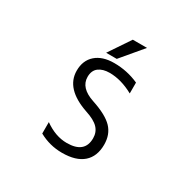

<svg xmlns="http://www.w3.org/2000/svg" viewBox="-202 -1168 1405 1393"><g transform="rotate(30 500.0 -472.0)"><path d="M641.6 -956.1 491.2 -777.3H402.3L522.5 -956.1ZM481.4 -67.4Q630.9 -67.4 630.9 -192.4Q630.9 -243.2 598.6 -277.3Q566.4 -311.5 491.2 -335.9Q282.2 -407.2 282.2 -558.6Q282.2 -644.5 337.9 -693.4Q393.6 -742.2 491.2 -742.2Q600.6 -742.2 698.2 -698.2V-607.4Q594.7 -664.1 498 -664.1Q441.4 -664.1 407.2 -638.2Q373 -612.3 373 -558.6Q373 -466.8 497.1 -425.8Q621.1 -384.8 672.4 -331.1Q723.6 -277.3 723.6 -192.4Q723.6 -93.8 663.6 -41Q603.5 11.7 487.3 11.7Q383.8 11.7 293.9 -38.1V-133.8Q386.7 -67.4 481.4 -67.4Z"/></g></svg>

Font: GenEi Gothic M Regular
Style: Regular
Weight: 400
Designer: o_tamon (Modified); [Source Han Sans]
Ryoko NISHIZUKA  (kana & ideographs); Paul D. Hunt (Latin, Greek & Cyrillic); Wenl
Version: Version 1.1a;Original Version 1.004